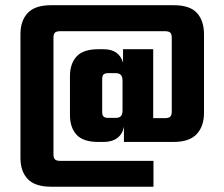

<svg xmlns="http://www.w3.org/2000/svg" viewBox="-20 -622 854 733"><path d="M247.1 -331.1Q247.1 -378.9 272.5 -406.5Q297.9 -434.1 355 -434.1H375Q405.8 -434.1 424.3 -420.7Q442.9 -407.2 449.7 -382.8V-434.1H564.9V-170.9H608.9Q624 -170.9 629.9 -176.5Q635.7 -182.1 635.7 -195.8V-478Q635.7 -492.2 629.9 -497.6Q624 -502.9 608.9 -502.9H210.9Q195.8 -502.9 189.9 -497.6Q184.1 -492.2 184.1 -478V-32.2Q184.1 -19 189.9 -13.4Q195.8 -7.8 210.9 -7.8H565.9V90.8H174.8Q113.8 90.8 85.9 61.5Q58.1 32.2 58.1 -19V-491.2Q58.1 -543 85.9 -572.5Q113.8 -602.1 174.8 -602.1H643.1Q705.1 -602.1 731.9 -572.5Q758.8 -543 758.8 -491.2V-190.9Q758.8 -140.1 731 -110.1Q703.1 -80.1 642.1 -80.1H453.1V-138.2Q447.8 -109.9 427.7 -95Q407.7 -80.1 375 -80.1H355Q297.9 -80.1 272.5 -107.4Q247.1 -134.8 247.1 -183.1ZM370.1 -318.8V-194.8Q370.1 -182.1 375.5 -177Q380.9 -171.9 394 -171.9H420.9Q435.1 -171.9 441.4 -178.5Q447.8 -185.1 447.8 -201.2V-313Q447.8 -329.1 441.4 -335.9Q435.1 -342.8 420.9 -342.8H394Q380.9 -342.8 375.5 -337.9Q370.1 -333 370.1 -318.8Z"/></svg>

Font: Akaash Gobhi
Style: Regular
Weight: 400
Designer: Kulbir Singh Thind, MD
Foundry: Punjab Online
Version: Version 1.200